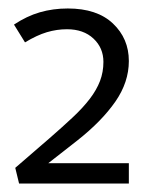

<svg xmlns="http://www.w3.org/2000/svg" viewBox="-20 -878 354 453"><path d="M138 -809Q114 -809 90.5 -802Q67 -795 39 -778L13 -820Q43 -840 74 -849Q105 -858 140 -858Q209 -858 246.5 -822.5Q284 -787 284 -734Q284 -684 252 -638Q220 -592 163 -547L94 -493H284V-445H25L16 -482L97 -552Q128 -579 152 -601.5Q176 -624 192 -645Q208 -666 216 -687Q224 -708 224 -732Q224 -765 200.5 -787Q177 -809 138 -809Z"/></svg>

Font: Mukta Mahee Light
Style: Regular
Weight: 300
Designer: Shuchita Grover, Noopur Datye, Girish Dalvi, Yashodeep Gholap
Foundry: Ek Type
Version: Version 2.538;PS 1.000;hotconv 16.6.51;makeotf.lib2.5.65220;